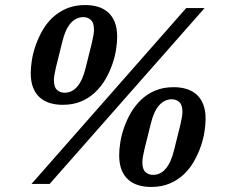

<svg xmlns="http://www.w3.org/2000/svg" viewBox="-20 -730 894 762"><path d="M236 -362Q296 -362 320 -461Q337 -528 345 -561.5Q353 -595 353 -612Q353 -640 340.5 -651Q328 -662 311 -662Q282 -662 260.5 -638Q239 -614 227 -563Q210 -496 202 -462.5Q194 -429 194 -412Q194 -384 206.5 -373Q219 -362 236 -362ZM587 -36Q647 -36 671 -135Q688 -202 696 -235.5Q704 -269 704 -286Q704 -314 691.5 -325Q679 -336 662 -336Q633 -336 611.5 -312Q590 -288 578 -237Q561 -170 553 -136.5Q545 -103 545 -86Q545 -58 557.5 -47Q570 -36 587 -36ZM229 -314Q201 -314 178 -321Q155 -328 138 -343Q121 -358 111.5 -382Q102 -406 102 -440Q102 -462 106.5 -491Q111 -520 121.5 -550Q132 -580 148.5 -609Q165 -638 189 -660.5Q213 -683 245 -696.5Q277 -710 318 -710Q346 -710 369 -703Q392 -696 409 -681Q426 -666 435.5 -642Q445 -618 445 -584Q445 -561 440.5 -532.5Q436 -504 425.5 -474Q415 -444 398.5 -415.5Q382 -387 358 -364Q334 -341 302 -327.5Q270 -314 229 -314ZM580 12Q552 12 529 5Q506 -2 489 -17Q472 -32 462.5 -56Q453 -80 453 -114Q453 -137 457.5 -165.5Q462 -194 472.5 -224Q483 -254 499.5 -282.5Q516 -311 540 -334Q564 -357 596 -370.5Q628 -384 669 -384Q697 -384 720 -377Q743 -370 760 -355Q777 -340 786.5 -316Q796 -292 796 -258Q796 -236 791.5 -207Q787 -178 776.5 -148Q766 -118 749.5 -89Q733 -60 709 -37.5Q685 -15 653 -1.5Q621 12 580 12ZM719 -698H792L177 0H105Z"/></svg>

Font: IBM Plex Serif SmBld
Style: Italic
Weight: 600
Italic angle: -14°
Designer: Mike Abbink, Paul van der Laan, Pieter van Rosmalen
Foundry: Bold Monday
Version: Version 3.001